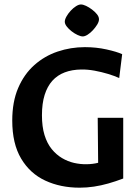

<svg xmlns="http://www.w3.org/2000/svg" viewBox="-20 -842 637 876"><path d="M343.3 14.3Q256.1 14.3 186.6 -18Q117 -50.3 76.5 -118.3Q35.9 -186.3 35.9 -292.1Q35.9 -377.6 62.9 -440.5Q89.9 -503.5 136.5 -545Q183.1 -586.5 242.8 -606.7Q302.5 -626.9 367.3 -626.9Q419 -626.9 465.9 -616.5Q512.8 -606.1 537.4 -594.9L523.9 -485.8Q503 -495.6 473.4 -504.6Q443.7 -513.6 411.8 -519.5Q379.8 -525.4 350.8 -524.9Q308.7 -524.4 275.4 -511.8Q242 -499.2 219 -473.7Q196 -448.2 183.7 -409.1Q171.4 -369.9 171.4 -316Q171.4 -264.1 183.1 -225.9Q194.9 -187.8 215.6 -162.2Q236.4 -136.6 262.8 -120.9Q289.2 -105.2 317.9 -98.7Q346.7 -92.2 375.2 -92.7Q403.8 -93.1 427.8 -99.3L425.8 -304.6H542.2V-27.5Q507.3 -14.3 474.3 -4.9Q441.3 4.5 408.7 9.4Q376.1 14.3 343.3 14.3ZM275.6 -742.9Q275.6 -753.1 283.3 -766.8Q290.9 -780.4 302.5 -793Q314.1 -805.6 326.7 -813.6Q339.3 -821.6 349.2 -821.6Q359 -821.6 372.7 -815.2Q386.3 -808.7 399.7 -798.6Q413.1 -788.6 422.4 -777Q431.6 -765.4 431.6 -754.1Q431.6 -743.3 423.7 -730.2Q415.7 -717.1 404.1 -704.4Q392.5 -691.8 379.9 -683.8Q367.3 -675.8 357.5 -675.8Q348.1 -675.8 334.2 -682.3Q320.3 -688.7 306.9 -699.1Q293.5 -709.4 284.6 -721Q275.6 -732.6 275.6 -742.9Z"/></svg>

Font: Ancizar Sans Thin
Style: Regular
Weight: 100
Designer: Cesar Puertas, Viviana Monsalve, Julian Moncada, Julian Prieto, Jose Castro, Mariel Hernandez, Felipe Aragon, Sara Alarc
Version: Version 8.100